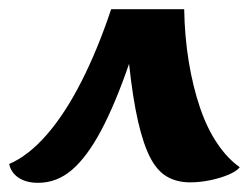

<svg xmlns="http://www.w3.org/2000/svg" viewBox="-32 -680 542 418"><path d="M51 -282Q25 -282 8.5 -293Q-8 -304 -12 -323Q30 -341 70 -387Q110 -433 145.5 -503Q181 -573 210 -660H369Q370 -600 379 -545.5Q388 -491 403.5 -445.5Q419 -400 441.5 -367Q464 -334 490 -316Q483 -307 465 -299.5Q447 -292 425 -287.5Q403 -283 382 -283Q353 -283 331.5 -295.5Q310 -308 295 -337Q280 -366 268.5 -416Q257 -466 249 -541Q219 -454 188.5 -396.5Q158 -339 125 -310.5Q92 -282 51 -282Z"/></svg>

Font: Sansita Swashed Light
Style: Bold
Weight: 700
Version: Version 1.003